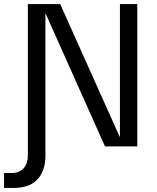

<svg xmlns="http://www.w3.org/2000/svg" viewBox="-63 -725 776 951"><path d="M-43 206V132H-5Q34 132 54.5 108Q75 84 75 46V-705H235L530 -47H531V-705H617V0H457L163 -658H162V46Q162 120 123 163Q84 206 4 206Z"/></svg>

Font: TikTok Sans 24pt
Style: Regular
Weight: 400
Version: Version 4.000